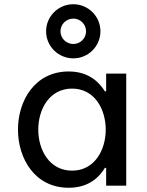

<svg xmlns="http://www.w3.org/2000/svg" viewBox="-20 -878 693 908"><path d="M327 -602C397 -602 455 -659 455 -730C455 -801 397 -858 327 -858C256 -858 198 -801 198 -730C198 -659 256 -602 327 -602ZM327 -670C293 -670 266 -697 266 -730C266 -763 293 -790 327 -790C360 -790 387 -763 387 -730C387 -697 360 -670 327 -670ZM305 -540C144 -540 65 -401 65 -265C65 -129 144 10 305 10C405 10 453 -46 476 -84H482V0H577V-530H482V-446H476C453 -483 405 -540 305 -540ZM321 -459C427 -459 480 -362 480 -265C480 -168 427 -71 321 -71C214 -71 161 -168 161 -265C161 -362 214 -459 321 -459Z"/></svg>

Font: Be Vietnam Pro
Style: Regular
Weight: 400
Designer: Lam Bao, Tony Le, Vietanh Nguyen
Foundry: Yellow Type Foundry
Version: Version 1.002